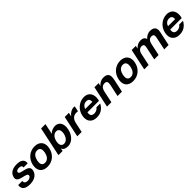

<svg xmlns="http://www.w3.org/2000/svg" viewBox="496 -2551 4402 4402"><g transform="rotate(-45 2697.0 -350.5)"><path d="M126.5 -168Q121.6 -145 127.2 -128.7Q132.8 -112.3 146 -101.6Q159.2 -90.8 177.7 -85.9Q196.3 -81.1 216.8 -81.1Q231.9 -81.1 249 -84.5Q266.1 -87.9 281.5 -95.5Q296.9 -103 308.3 -115.7Q319.8 -128.4 323.7 -147Q327.1 -163.1 318.6 -174.6Q310.1 -186 291.3 -195.1Q272.5 -204.1 244.1 -211.7Q215.8 -219.2 179.7 -227.1Q150.4 -234.4 122.8 -243.9Q95.2 -253.4 75.4 -268.8Q55.7 -284.2 46.6 -307.4Q37.6 -330.6 44.9 -365.2Q55.7 -414.6 82 -446.8Q108.4 -479 144.3 -497.6Q180.2 -516.1 222.2 -523.4Q264.2 -530.8 305.7 -530.8Q347.7 -530.8 385.3 -522.9Q422.9 -515.1 450 -496.1Q477.1 -477.1 490.7 -445.6Q504.4 -414.1 498.5 -366.2H363.3Q366.2 -386.7 360.8 -400.1Q355.5 -413.6 344.2 -421.6Q333 -429.7 316.7 -432.9Q300.3 -436 281.2 -436Q269 -436 254.9 -434.6Q240.7 -433.1 228 -428.2Q215.3 -423.3 205.3 -413.8Q195.3 -404.3 191.9 -388.2Q188 -369.1 199.5 -357.2Q210.9 -345.2 231.9 -337.4Q252.9 -329.6 280.8 -324Q308.6 -318.4 336.9 -311Q366.2 -303.7 393.6 -293.7Q420.9 -283.7 440.4 -267.3Q460 -251 468.8 -226.6Q477.5 -202.1 469.7 -166Q459 -114.7 431.2 -80.3Q403.3 -45.9 365.7 -25.1Q328.1 -4.4 283.9 4.4Q239.7 13.2 195.8 13.2Q150.9 13.2 109.9 4.4Q68.8 -4.4 39.3 -25.4Q9.8 -46.4 -4.2 -81.3Q-18.1 -116.2 -8.8 -168Z M556.6 -257.8Q569.8 -319.8 599.6 -370.1Q629.4 -420.4 671.9 -456.1Q714.4 -491.7 767.8 -511.2Q821.3 -530.8 881.8 -530.8Q942.9 -530.8 988.3 -511.2Q1033.7 -491.7 1061 -456.1Q1088.4 -420.4 1096.7 -370.1Q1105 -319.8 1091.8 -257.8Q1078.6 -195.8 1048.8 -145.8Q1019 -95.7 976.6 -60.3Q934.1 -24.9 880.6 -5.9Q827.1 13.2 766.1 13.2Q705.6 13.2 660.2 -5.9Q614.7 -24.9 587.4 -60.3Q560.1 -95.7 551.8 -145.8Q543.5 -195.8 556.6 -257.8ZM698.7 -257.8Q692.4 -226.6 691.9 -197Q691.4 -167.5 700.9 -144.3Q710.4 -121.1 731.4 -106.9Q752.4 -92.8 788.6 -92.8Q824.7 -92.8 852.1 -106.9Q879.4 -121.1 898.9 -144.3Q918.5 -167.5 930.9 -197Q943.4 -226.6 949.7 -257.8Q956.5 -289.1 956.5 -318.8Q956.5 -348.6 947 -372.1Q937.5 -395.5 916.3 -409.7Q895 -423.8 858.9 -423.8Q822.8 -423.8 795.7 -409.7Q768.6 -395.5 749.3 -372.1Q730 -348.6 717.8 -318.8Q705.6 -289.1 698.7 -257.8Z M1421.9 -713.9 1366.7 -454.1H1369.1Q1386.2 -474.1 1407.5 -488.5Q1428.7 -502.9 1451.9 -512.2Q1475.1 -521.5 1499.8 -526.1Q1524.4 -530.8 1548.3 -530.8Q1586.9 -530.8 1621.8 -514.9Q1656.7 -499 1680.2 -465.8Q1703.6 -432.6 1711.7 -381.3Q1719.7 -330.1 1704.6 -258.8Q1689.5 -188 1659.7 -136.7Q1629.9 -85.4 1592.3 -52Q1554.7 -18.6 1512.9 -2.7Q1471.2 13.2 1432.6 13.2Q1404.3 13.2 1379.4 8.8Q1354.5 4.4 1334.7 -5.1Q1314.9 -14.6 1300.8 -29.5Q1286.6 -44.4 1279.3 -65.9H1277.3L1263.7 0H1128.9L1280.3 -713.9ZM1562.5 -257.8Q1569.3 -291 1568.6 -321Q1567.9 -351.1 1557.9 -374Q1547.9 -397 1528.1 -410.4Q1508.3 -423.8 1476.6 -423.8Q1445.3 -423.8 1419.4 -410.4Q1393.6 -397 1373.8 -374Q1354 -351.1 1340.6 -321Q1327.1 -291 1320.3 -257.8Q1313.5 -225.6 1314.2 -195.8Q1314.9 -166 1325 -143.1Q1335 -120.1 1355 -106.4Q1375 -92.8 1406.2 -92.8Q1438 -92.8 1463.6 -106.4Q1489.3 -120.1 1509 -143.1Q1528.8 -166 1542.2 -195.8Q1555.7 -225.6 1562.5 -257.8Z M1984.4 -517.1 1963.9 -420.9H1965.8Q1981 -445.3 2002.4 -465.6Q2023.9 -485.8 2048.8 -500.2Q2073.7 -514.6 2100.8 -522.7Q2127.9 -530.8 2154.3 -530.8Q2161.1 -530.8 2168.7 -529.5Q2176.3 -528.3 2184.1 -525.9L2156.2 -394Q2146.5 -396.5 2132.6 -397.7Q2118.7 -398.9 2106 -398.9Q2066.4 -398.9 2036.9 -386Q2007.3 -373 1986.1 -350.6Q1964.8 -328.1 1951.4 -297.9Q1938 -267.6 1930.7 -232.9L1881.3 0H1739.7L1849.6 -517.1Z M2293 -224.1Q2281.2 -154.8 2306.6 -123.8Q2332 -92.8 2392.1 -92.8Q2413.6 -92.8 2433.8 -98.9Q2454.1 -105 2470.9 -114.5Q2487.8 -124 2500.2 -136Q2512.7 -147.9 2518.6 -160.2H2643.6Q2618.7 -113.8 2588.4 -80.8Q2558.1 -47.9 2523.2 -27.1Q2488.3 -6.3 2448.5 3.4Q2408.7 13.2 2364.7 13.2Q2303.7 13.2 2259 -6.6Q2214.4 -26.4 2187.5 -62Q2160.6 -97.7 2153.1 -147.7Q2145.5 -197.8 2158.2 -257.8Q2170.4 -315.9 2200.2 -366Q2230 -416 2272.7 -452.6Q2315.4 -489.3 2368.7 -510Q2421.9 -530.8 2480.5 -530.8Q2524.4 -530.8 2558.6 -519Q2592.8 -507.3 2616.9 -486.6Q2641.1 -465.8 2656 -437Q2670.9 -408.2 2677 -374Q2683.1 -339.8 2680.2 -301.8Q2677.2 -263.7 2666 -224.1ZM2543 -314Q2543.9 -341.3 2539.8 -361.8Q2535.6 -382.3 2525.1 -396Q2514.6 -409.7 2497.1 -416.7Q2479.5 -423.8 2453.6 -423.8Q2418.9 -423.8 2394.3 -412.4Q2369.6 -400.9 2352.8 -384Q2335.9 -367.2 2326.2 -348.1Q2316.4 -329.1 2312 -314Z M2947.8 -517.1 2932.1 -444.8H2935.1Q2953.6 -467.3 2974.9 -483.6Q2996.1 -500 3019 -510.5Q3042 -521 3065.7 -525.9Q3089.4 -530.8 3111.8 -530.8Q3168.5 -530.8 3201.7 -515.4Q3234.9 -500 3250.2 -472.2Q3265.6 -444.3 3265.6 -405Q3265.6 -365.7 3255.4 -317.9L3188 0H3045.9L3107.9 -292Q3121.6 -356 3108.2 -387.5Q3094.7 -418.9 3043.9 -418.9Q3015.1 -418.9 2992.4 -410.6Q2969.7 -402.3 2952.4 -384.3Q2935.1 -366.2 2922.6 -338.4Q2910.2 -310.5 2901.9 -271L2844.7 0H2703.1L2813 -517.1Z M3334.5 -257.8Q3347.7 -319.8 3377.4 -370.1Q3407.2 -420.4 3449.7 -456.1Q3492.2 -491.7 3545.7 -511.2Q3599.1 -530.8 3659.7 -530.8Q3720.7 -530.8 3766.1 -511.2Q3811.5 -491.7 3838.9 -456.1Q3866.2 -420.4 3874.5 -370.1Q3882.8 -319.8 3869.6 -257.8Q3856.4 -195.8 3826.7 -145.8Q3796.9 -95.7 3754.4 -60.3Q3711.9 -24.9 3658.4 -5.9Q3605 13.2 3543.9 13.2Q3483.4 13.2 3438 -5.9Q3392.6 -24.9 3365.2 -60.3Q3337.9 -95.7 3329.6 -145.8Q3321.3 -195.8 3334.5 -257.8ZM3476.6 -257.8Q3470.2 -226.6 3469.7 -197Q3469.2 -167.5 3478.8 -144.3Q3488.3 -121.1 3509.3 -106.9Q3530.3 -92.8 3566.4 -92.8Q3602.5 -92.8 3629.9 -106.9Q3657.2 -121.1 3676.8 -144.3Q3696.3 -167.5 3708.7 -197Q3721.2 -226.6 3727.5 -257.8Q3734.4 -289.1 3734.4 -318.8Q3734.4 -348.6 3724.9 -372.1Q3715.3 -395.5 3694.1 -409.7Q3672.9 -423.8 3636.7 -423.8Q3600.6 -423.8 3573.5 -409.7Q3546.4 -395.5 3527.1 -372.1Q3507.8 -348.6 3495.6 -318.8Q3483.4 -289.1 3476.6 -257.8Z M4154.3 -517.1 4139.2 -446.8H4141.1Q4177.7 -486.8 4221.9 -508.8Q4266.1 -530.8 4317.4 -530.8Q4341.8 -530.8 4363.5 -526.4Q4385.3 -522 4402.6 -511.7Q4419.9 -501.5 4432.1 -485.1Q4444.3 -468.8 4449.7 -444.8Q4465.3 -461.9 4484.4 -477.5Q4503.4 -493.2 4525.4 -504.9Q4547.4 -516.6 4572.5 -523.7Q4597.7 -530.8 4624.5 -530.8Q4665.5 -530.8 4698 -520.8Q4730.5 -510.7 4751 -488.8Q4771.5 -466.8 4778.1 -431.6Q4784.7 -396.5 4773.9 -346.2L4700.7 0H4558.6L4620.6 -293Q4626 -318.8 4628.7 -341.8Q4631.3 -364.7 4626.5 -381.8Q4621.6 -398.9 4606.2 -408.9Q4590.8 -418.9 4560.5 -418.9Q4530.8 -418.9 4509.5 -407.5Q4488.3 -396 4474.1 -377.4Q4460 -358.9 4451.4 -335.4Q4442.9 -312 4437.5 -288.1L4376.5 0H4234.4L4295.9 -290Q4300.8 -312.5 4304.9 -335.4Q4309.1 -358.4 4305.4 -377Q4301.8 -395.5 4286.4 -407.2Q4271 -418.9 4237.3 -418.9Q4227.1 -418.9 4209.7 -414.6Q4192.4 -410.2 4174.3 -397.2Q4156.2 -384.3 4140.4 -361.1Q4124.5 -337.9 4116.2 -299.8L4052.7 0H3910.6L4020.5 -517.1Z M4976.6 -224.1Q4964.8 -154.8 4990.2 -123.8Q5015.6 -92.8 5075.7 -92.8Q5097.2 -92.8 5117.4 -98.9Q5137.7 -105 5154.5 -114.5Q5171.4 -124 5183.8 -136Q5196.3 -147.9 5202.1 -160.2H5327.1Q5302.2 -113.8 5272 -80.8Q5241.7 -47.9 5206.8 -27.1Q5171.9 -6.3 5132.1 3.4Q5092.3 13.2 5048.3 13.2Q4987.3 13.2 4942.6 -6.6Q4897.9 -26.4 4871.1 -62Q4844.2 -97.7 4836.7 -147.7Q4829.1 -197.8 4841.8 -257.8Q4854 -315.9 4883.8 -366Q4913.6 -416 4956.3 -452.6Q4999 -489.3 5052.2 -510Q5105.5 -530.8 5164.1 -530.8Q5208 -530.8 5242.2 -519Q5276.4 -507.3 5300.5 -486.6Q5324.7 -465.8 5339.6 -437Q5354.5 -408.2 5360.6 -374Q5366.7 -339.8 5363.8 -301.8Q5360.8 -263.7 5349.6 -224.1ZM5226.6 -314Q5227.5 -341.3 5223.4 -361.8Q5219.2 -382.3 5208.7 -396Q5198.2 -409.7 5180.7 -416.7Q5163.1 -423.8 5137.2 -423.8Q5102.5 -423.8 5077.9 -412.4Q5053.2 -400.9 5036.4 -384Q5019.5 -367.2 5009.8 -348.1Q5000 -329.1 4995.6 -314Z"/></g></svg>

Font: XB Khoramshahr
Style: Bold Italic
Weight: 700
Italic angle: -12°
Designer: Behnam
Foundry: Irmug
Version: Version 8.005 2009